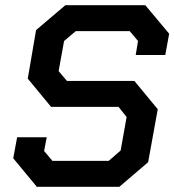

<svg xmlns="http://www.w3.org/2000/svg" viewBox="-20 -720 672 740"><path d="M31 -110 46 -191H160L150 -138L182 -100H399L445 -140L468 -269L437 -308H177L87 -417L119 -604L232 -700H540L632 -590L617 -508H503L512 -562L480 -600H272L227 -562L206 -446L238 -408H498L588 -299L551 -95L440 0H122Z"/></svg>

Font: Chakra Petch SemiBold
Style: Italic
Weight: 600
Italic angle: -10°
Designer: Katatrad Aksorn Co.,Ltd.
Foundry: Cadson Demak Co.,Ltd.
Version: Version 1.000; ttfautohint (v1.6)